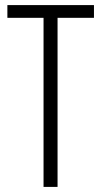

<svg xmlns="http://www.w3.org/2000/svg" viewBox="-20 -800 399 754"><path d="M206 -66H151V-730H9V-780H349V-730H206Z"/></svg>

Font: Noto Sans Malayalam UI ExtraCondensed Light
Style: Regular
Weight: 300
Width: 2
Designer: Jelle Bosma - Monotype Design Team
Foundry: Monotype Imaging Inc.
Version: Version 2.104; ttfautohint (v1.8.4.7-5d5b)